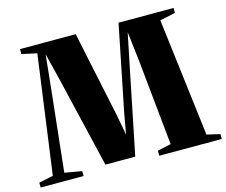

<svg xmlns="http://www.w3.org/2000/svg" viewBox="-118 -885 1209 1026"><g transform="rotate(-15 487.0 -371.5)"><path d="M65 -43.5 154.5 -697.5 71 -715.5V-743H379L478.5 -270.5L500 -155L521 -272.5L616 -743H920.5V-715.5L835 -697.5L915 -44L988 -27V0H642V-28L717 -44L669 -519.5L650 -681L617.5 -523L517 -28.5H352L235.5 -521L196 -681L179.5 -520L128.5 -43.5L223.5 -27V0H-14V-27Z"/></g></svg>

Font: Merriweather 120pt Black
Style: Regular
Weight: 900
Designer: Eben Sorkin
Foundry: Eben Sorkin
Version: Version 2.100